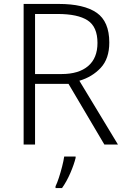

<svg xmlns="http://www.w3.org/2000/svg" viewBox="-20 -734 640 975"><path d="M278 -714Q406 -714 470.5 -669.5Q535 -625 535 -518Q535 -436 491.5 -389.5Q448 -343 383 -324L579 0H510L328 -308H158V0H100V-714ZM273 -663H158V-358H293Q380 -358 427.5 -398.5Q475 -439 475 -516Q475 -598 425 -630.5Q375 -663 273 -663ZM364 68Q356 101 337.5 144Q319 187 295 221H262V212Q270 196 279 168.5Q288 141 295.5 111.5Q303 82 306 61H364Z"/></svg>

Font: Noto Sans Light
Style: Regular
Weight: 300
Designer: Monotype Design Team
Foundry: Monotype Imaging Inc.
Version: Version 2.007